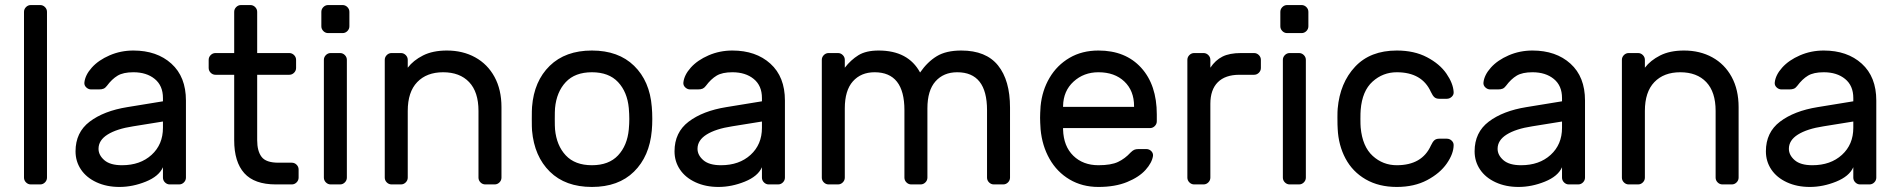

<svg xmlns="http://www.w3.org/2000/svg" viewBox="-20 -730 7518 760"><path d="M139 0H102Q91 0 83 -8Q75 -16 75 -27V-683Q75 -694 83 -702Q91 -710 102 -710H139Q150 -710 158 -702Q166 -694 166 -683V-27Q166 -16 158 -8Q150 0 139 0Z M625 -329V-342Q625 -391 592.5 -417.5Q560 -444 508 -444Q468 -444 445.5 -430.5Q423 -417 403 -390Q397 -382 390 -379Q383 -376 371 -376H341Q330 -376 321.5 -384Q313 -392 314 -403Q317 -433 343.5 -462.5Q370 -492 414 -511Q458 -530 508 -530Q601 -530 658.5 -478Q716 -426 716 -332V-27Q716 -16 708 -8Q700 0 689 0H652Q641 0 633 -8Q625 -16 625 -27V-68Q609 -32 557 -11Q505 10 453 10Q402 10 362 -8.5Q322 -27 300.5 -59Q279 -91 279 -131Q279 -206 335 -248.5Q391 -291 484 -306ZM625 -249 507 -230Q442 -220 406 -197.5Q370 -175 370 -141Q370 -116 393 -96Q416 -76 463 -76Q535 -76 580 -117Q625 -158 625 -224Z M1082 -86H1135Q1146 -86 1154 -78Q1162 -70 1162 -59V-27Q1162 -16 1154 -8Q1146 0 1135 0H1072Q987 0 947 -44.5Q907 -89 907 -175V-434H833Q822 -434 814 -442Q806 -450 806 -461V-493Q806 -504 814 -512Q822 -520 833 -520H907V-683Q907 -694 915 -702Q923 -710 934 -710H971Q982 -710 990 -702Q998 -694 998 -683V-520H1125Q1136 -520 1144 -512Q1152 -504 1152 -493V-461Q1152 -450 1144 -442Q1136 -434 1125 -434H998V-175Q998 -132 1015.5 -109Q1033 -86 1082 -86Z M1336 -599H1279Q1268 -599 1260 -607Q1252 -615 1252 -626V-683Q1252 -694 1260 -702Q1268 -710 1279 -710H1336Q1347 -710 1355 -702Q1363 -694 1363 -683V-626Q1363 -615 1355 -607Q1347 -599 1336 -599ZM1326 0H1289Q1278 0 1270 -8Q1262 -16 1262 -27V-493Q1262 -504 1270 -512Q1278 -520 1289 -520H1326Q1337 -520 1345 -512Q1353 -504 1353 -493V-27Q1353 -16 1345 -8Q1337 0 1326 0Z M1938 0H1901Q1890 0 1882 -8Q1874 -16 1874 -27V-291Q1874 -366 1837 -405Q1800 -444 1734 -444Q1669 -444 1631.5 -405Q1594 -366 1594 -291V-27Q1594 -16 1586 -8Q1578 0 1567 0H1530Q1519 0 1511 -8Q1503 -16 1503 -27V-493Q1503 -504 1511 -512Q1519 -520 1530 -520H1567Q1578 -520 1586 -512Q1594 -504 1594 -493V-462Q1616 -491 1654.5 -510.5Q1693 -530 1749 -530Q1812 -530 1861 -503Q1910 -476 1937.5 -425.5Q1965 -375 1965 -306V-27Q1965 -16 1957 -8Q1949 0 1938 0Z M2562 -259Q2562 -235 2560 -213Q2551 -111 2489.5 -50.5Q2428 10 2323 10Q2218 10 2156.5 -50.5Q2095 -111 2086 -213Q2085 -224 2085 -259Q2085 -296 2086 -307Q2094 -409 2156 -469.5Q2218 -530 2323 -530Q2428 -530 2490 -469.5Q2552 -409 2560 -307Q2562 -285 2562 -259ZM2323 -444Q2256 -444 2219.5 -405Q2183 -366 2177 -302Q2176 -290 2176 -259Q2176 -229 2177 -218Q2183 -154 2219.5 -115Q2256 -76 2323 -76Q2390 -76 2426.5 -115Q2463 -154 2469 -218Q2471 -240 2471 -259Q2471 -278 2469 -302Q2463 -366 2426.5 -405Q2390 -444 2323 -444Z M2996 -329V-342Q2996 -391 2963.5 -417.5Q2931 -444 2879 -444Q2839 -444 2816.5 -430.5Q2794 -417 2774 -390Q2768 -382 2761 -379Q2754 -376 2742 -376H2712Q2701 -376 2692.5 -384Q2684 -392 2685 -403Q2688 -433 2714.5 -462.5Q2741 -492 2785 -511Q2829 -530 2879 -530Q2972 -530 3029.5 -478Q3087 -426 3087 -332V-27Q3087 -16 3079 -8Q3071 0 3060 0H3023Q3012 0 3004 -8Q2996 -16 2996 -27V-68Q2980 -32 2928 -11Q2876 10 2824 10Q2773 10 2733 -8.5Q2693 -27 2671.5 -59Q2650 -91 2650 -131Q2650 -206 2706 -248.5Q2762 -291 2855 -306ZM2996 -249 2878 -230Q2813 -220 2777 -197.5Q2741 -175 2741 -141Q2741 -116 2764 -96Q2787 -76 2834 -76Q2906 -76 2951 -117Q2996 -158 2996 -224Z M3458 -530Q3575 -530 3622 -443Q3651 -485 3688 -507.5Q3725 -530 3785 -530Q3883 -530 3930.5 -471Q3978 -412 3978 -304V-27Q3978 -16 3970 -8Q3962 0 3951 0H3914Q3903 0 3895 -8Q3887 -16 3887 -27V-294Q3887 -444 3769 -444Q3715 -444 3683 -408Q3651 -372 3651 -301V-27Q3651 -16 3643 -8Q3635 0 3624 0H3587Q3576 0 3568 -8Q3560 -16 3560 -27V-294Q3560 -444 3442 -444Q3388 -444 3356 -408Q3324 -372 3324 -301V-27Q3324 -16 3316 -8Q3308 0 3297 0H3260Q3249 0 3241 -8Q3233 -16 3233 -27V-493Q3233 -504 3241 -512Q3249 -520 3260 -520H3297Q3308 -520 3316 -512Q3324 -504 3324 -493V-462Q3348 -493 3378 -511.5Q3408 -530 3458 -530Z M4559 -277V-250Q4559 -239 4551 -231Q4543 -223 4532 -223H4188V-217Q4190 -151 4228.5 -113.5Q4267 -76 4328 -76Q4378 -76 4405.5 -89Q4433 -102 4455 -126Q4463 -134 4469.5 -137Q4476 -140 4487 -140H4517Q4529 -140 4537 -132Q4545 -124 4544 -113Q4540 -86 4514.5 -57.5Q4489 -29 4441.5 -9.5Q4394 10 4328 10Q4264 10 4214 -19.5Q4164 -49 4134.5 -101Q4105 -153 4099 -218Q4097 -248 4097 -264Q4097 -280 4099 -310Q4105 -372 4134.5 -422Q4164 -472 4213.5 -501Q4263 -530 4328 -530Q4435 -530 4497 -462Q4559 -394 4559 -277ZM4469 -307V-310Q4469 -371 4430.5 -407.5Q4392 -444 4328 -444Q4270 -444 4229.5 -407Q4189 -370 4188 -310V-307Z M4971 -493V-461Q4971 -450 4963 -442Q4955 -434 4944 -434H4886Q4830 -434 4800.5 -404.5Q4771 -375 4771 -319V-27Q4771 -16 4763 -8Q4755 0 4744 0H4707Q4696 0 4688 -8Q4680 -16 4680 -27V-493Q4680 -504 4688 -512Q4696 -520 4707 -520H4744Q4755 -520 4763 -512Q4771 -504 4771 -493V-462Q4791 -492 4819 -506Q4847 -520 4892 -520H4944Q4955 -520 4963 -512Q4971 -504 4971 -493Z M5132 -599H5075Q5064 -599 5056 -607Q5048 -615 5048 -626V-683Q5048 -694 5056 -702Q5064 -710 5075 -710H5132Q5143 -710 5151 -702Q5159 -694 5159 -683V-626Q5159 -615 5151 -607Q5143 -599 5132 -599ZM5122 0H5085Q5074 0 5066 -8Q5058 -16 5058 -27V-493Q5058 -504 5066 -512Q5074 -520 5085 -520H5122Q5133 -520 5141 -512Q5149 -504 5149 -493V-27Q5149 -16 5141 -8Q5133 0 5122 0Z M5644 -154Q5651 -169 5658 -175Q5665 -181 5677 -181H5707Q5718 -181 5726 -173.5Q5734 -166 5734 -156Q5734 -122 5707 -83Q5680 -44 5629 -17Q5578 10 5509 10Q5438 10 5386 -20Q5334 -50 5306 -102.5Q5278 -155 5275 -220Q5274 -232 5274 -266Q5274 -290 5275 -300Q5284 -402 5344 -466Q5404 -530 5509 -530Q5578 -530 5628.5 -503.5Q5679 -477 5705.5 -438.5Q5732 -400 5734 -366Q5735 -355 5726.5 -347Q5718 -339 5707 -339H5677Q5665 -339 5658 -345Q5651 -351 5644 -366Q5609 -444 5509 -444Q5454 -444 5413 -407Q5372 -370 5366 -295Q5365 -284 5365 -259Q5365 -236 5366 -225Q5373 -150 5413.5 -113Q5454 -76 5509 -76Q5609 -76 5644 -154Z M6163 -329V-342Q6163 -391 6130.5 -417.5Q6098 -444 6046 -444Q6006 -444 5983.5 -430.5Q5961 -417 5941 -390Q5935 -382 5928 -379Q5921 -376 5909 -376H5879Q5868 -376 5859.5 -384Q5851 -392 5852 -403Q5855 -433 5881.5 -462.5Q5908 -492 5952 -511Q5996 -530 6046 -530Q6139 -530 6196.5 -478Q6254 -426 6254 -332V-27Q6254 -16 6246 -8Q6238 0 6227 0H6190Q6179 0 6171 -8Q6163 -16 6163 -27V-68Q6147 -32 6095 -11Q6043 10 5991 10Q5940 10 5900 -8.5Q5860 -27 5838.5 -59Q5817 -91 5817 -131Q5817 -206 5873 -248.5Q5929 -291 6022 -306ZM6163 -249 6045 -230Q5980 -220 5944 -197.5Q5908 -175 5908 -141Q5908 -116 5931 -96Q5954 -76 6001 -76Q6073 -76 6118 -117Q6163 -158 6163 -224Z M6835 0H6798Q6787 0 6779 -8Q6771 -16 6771 -27V-291Q6771 -366 6734 -405Q6697 -444 6631 -444Q6566 -444 6528.5 -405Q6491 -366 6491 -291V-27Q6491 -16 6483 -8Q6475 0 6464 0H6427Q6416 0 6408 -8Q6400 -16 6400 -27V-493Q6400 -504 6408 -512Q6416 -520 6427 -520H6464Q6475 -520 6483 -512Q6491 -504 6491 -493V-462Q6513 -491 6551.5 -510.5Q6590 -530 6646 -530Q6709 -530 6758 -503Q6807 -476 6834.5 -425.5Q6862 -375 6862 -306V-27Q6862 -16 6854 -8Q6846 0 6835 0Z M7316 -329V-342Q7316 -391 7283.5 -417.5Q7251 -444 7199 -444Q7159 -444 7136.5 -430.5Q7114 -417 7094 -390Q7088 -382 7081 -379Q7074 -376 7062 -376H7032Q7021 -376 7012.5 -384Q7004 -392 7005 -403Q7008 -433 7034.5 -462.5Q7061 -492 7105 -511Q7149 -530 7199 -530Q7292 -530 7349.5 -478Q7407 -426 7407 -332V-27Q7407 -16 7399 -8Q7391 0 7380 0H7343Q7332 0 7324 -8Q7316 -16 7316 -27V-68Q7300 -32 7248 -11Q7196 10 7144 10Q7093 10 7053 -8.5Q7013 -27 6991.5 -59Q6970 -91 6970 -131Q6970 -206 7026 -248.5Q7082 -291 7175 -306ZM7316 -249 7198 -230Q7133 -220 7097 -197.5Q7061 -175 7061 -141Q7061 -116 7084 -96Q7107 -76 7154 -76Q7226 -76 7271 -117Q7316 -158 7316 -224Z"/></svg>

Font: Hezaedrus
Style: Regular
Weight: 400
Designer: Hubert & Fischer
Foundry: Hubert & Fischer
Version: Version 1.10;September 3, 2019;FontCreator 11.5.0.2425 64-bi